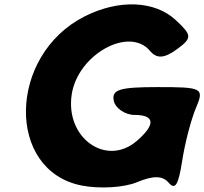

<svg xmlns="http://www.w3.org/2000/svg" viewBox="-20 -899 918 862"><path d="M359 -825C15 -650 7 -132 347 -66C428 -50 538 -57 595 -81C667 -111 710 -111 737 -79C767 -44 781 -69 798 -177C810 -256 838 -363 860 -415C898 -504 888 -508 688 -508C517 -508 480 -497 491 -446C498 -413 542 -383 584 -383C676 -383 679 -340 595 -267C458 -148 272 -279 302 -475C329 -654 559 -782 653 -671C683 -635 717 -636 773 -677C843 -728 843 -740 770 -808C675 -897 513 -903 359 -825Z"/></svg>

Font: Hussar Skorodowane
Style: Ky
Weight: 700
Foundry: Cannot Into Space Fonts
Version: Version 0.892